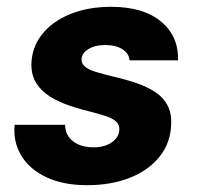

<svg xmlns="http://www.w3.org/2000/svg" viewBox="-20 -531 585 563"><path d="M236 12Q165 12 115.5 -11.5Q66 -35 42 -75.5Q18 -116 23 -165H171Q171 -145 181 -130.5Q191 -116 209.5 -107.5Q228 -99 254 -99Q278 -99 295 -106.5Q312 -114 321 -126Q330 -138 330 -152Q330 -166 320 -175Q310 -184 292 -190Q274 -196 251 -202Q217 -210 184.5 -221Q152 -232 126.5 -248Q101 -264 86.5 -287Q72 -310 72 -342Q73 -392 103 -430Q133 -468 185.5 -489.5Q238 -511 306 -511Q400 -511 452 -468Q504 -425 502 -354H360Q358 -375 338.5 -387Q319 -399 289 -399Q258 -399 238.5 -386.5Q219 -374 219 -356Q219 -344 230 -335Q241 -326 261.5 -320Q282 -314 310 -307Q349 -298 381 -287Q413 -276 436 -260.5Q459 -245 471 -222.5Q483 -200 482 -169Q481 -114 449 -73Q417 -32 361.5 -10Q306 12 236 12Z"/></svg>

Font: DM Sans 20pt Black
Style: Italic
Weight: 900
Italic angle: -10°
Version: Version 4.004;gftools[0.9.30]